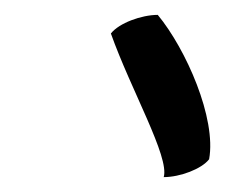

<svg xmlns="http://www.w3.org/2000/svg" viewBox="-20 -812 303 258"><path d="M129 -767C156 -691 208 -601 200 -574C222 -574 251 -585 261 -598C271 -653 230 -746 192 -792C170 -792 140 -781 129 -767Z"/></svg>

Font: Snowfall
Style: Obl
Weight: 400
Designer: Jasper
Foundry: Cannot Into Space Fonts
Version: Version 0.9